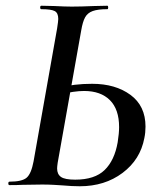

<svg xmlns="http://www.w3.org/2000/svg" viewBox="-20 -645 558 669"><path d="M198 1Q184 0 166 -1Q148 -2 127 -2L59 -1Q42 0 13 0Q9 0 9 -6Q9 -12 13 -12Q57 -12 73 -26Q89 -40 97 -83L179 -546Q183 -572 183 -579Q183 -600 170.5 -606.5Q158 -613 124 -613Q120 -613 120 -619Q120 -625 124 -625L169 -624Q207 -622 230 -622Q262 -622 308 -624L354 -625Q357 -625 357 -619Q357 -613 354 -613Q321 -613 303 -606.5Q285 -600 276.5 -584.5Q268 -569 263 -539L181 -78Q179 -64 179 -58Q179 -38 192.5 -28.5Q206 -19 242 -19Q310 -19 344.5 -52.5Q379 -86 390 -149Q395 -181 395 -202Q395 -264 363 -296Q331 -328 273 -328Q239 -328 189 -316L186 -339Q236 -353 301 -353Q382 -353 434.5 -314.5Q487 -276 487 -204Q487 -183 483 -164Q469 -89 407 -42.5Q345 4 258 4Q231 4 198 1Z"/></svg>

Font: Cormorant Infant SemiBold
Style: Italic
Weight: 600
Italic angle: -10°
Designer: Christian Thalmann (Catharsis Fonts)
Foundry: Catharsis Fonts
Version: Version 4.000